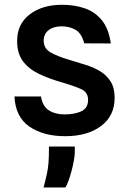

<svg xmlns="http://www.w3.org/2000/svg" viewBox="-20 -576 554 824"><path d="M259.5 8.5Q166.5 8.5 106.5 -32.5Q46.5 -73.5 42 -162H156Q162.5 -120 189.8 -102.5Q217 -85 257 -85Q300.5 -85 329.2 -98.5Q358 -112 358 -147.5Q358 -180 328.5 -193.5Q299 -207 240.5 -224Q188.5 -239 146 -259.5Q103.5 -280 78.5 -313.2Q53.5 -346.5 53.5 -400Q53.5 -473 107.5 -514.2Q161.5 -555.5 246.5 -555.5Q301 -555.5 345.2 -539.8Q389.5 -524 418.2 -487.8Q447 -451.5 455.5 -389.5L341.5 -390Q330 -433.5 303.8 -448.2Q277.5 -463 245.5 -463Q209.5 -463 188.5 -446.5Q167.5 -430 167.5 -402Q167.5 -368.5 196.2 -351.5Q225 -334.5 283 -317.5Q314 -308 347.2 -297.8Q380.5 -287.5 408.8 -270.8Q437 -254 454.5 -226.8Q472 -199.5 472 -156Q472 -79 413.8 -35.2Q355.5 8.5 259.5 8.5ZM167 228.5Q173 207 181.5 169Q190 131 190 69.5V53H301V77Q301 90 297.2 111.8Q293.5 133.5 287.2 157Q281 180.5 274 200Q267 219.5 260.5 228.5Z"/></svg>

Font: Spline Sans Medium
Style: Regular
Weight: 500
Designer: Eben Sorkin, Mirko Velimirovic
Foundry: Sorkin Type
Version: Version 1.000; ttfautohint (v1.8.3)